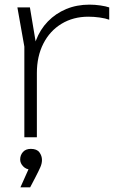

<svg xmlns="http://www.w3.org/2000/svg" viewBox="-20 -592 502 828"><path d="M55 -560H109L139 -381V0H85V-391ZM451 -560V-507Q435 -513 410 -516.5Q385 -520 361 -520Q296 -520 245.5 -489.5Q195 -459 167 -404Q139 -349 139 -277L117 -312Q117 -370 135 -417.5Q153 -465 186.5 -499.5Q220 -534 265.5 -553Q311 -572 366 -572Q389 -572 413 -568.5Q437 -565 451 -560ZM68 216 110 122 112 139Q93 139 80 125.5Q67 112 67 96Q67 77 79 63.5Q91 50 113 50Q139 50 150 65Q161 80 161 98Q161 113 154 129Q147 145 133 172L110 216Z"/></svg>

Font: Unbounded ExtraLight
Style: Regular
Weight: 250
Designer: Luke Prowse, Jean-Baptiste Morizot, Fátima Lázaro, Florian Runge
Foundry: NaN
Version: Version 1.701;gftools[0.9.28.dev5+ged2979d]